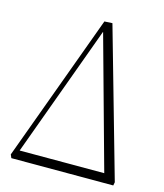

<svg xmlns="http://www.w3.org/2000/svg" viewBox="-109 -806 757 888"><g transform="rotate(15 269.5 -362.0)"><path d="M29 0 22 -16 281 -722 319 -724 520 -16 517 0ZM57 -44H462L288 -673H287Z"/></g></svg>

Font: Literata 60pt ExtraLight
Style: Italic
Weight: 250
Italic angle: -2°
Designer: Latin by Veronika Burian and Jose Scaglione. Greek by Irene Vlachou. Cyrillic by Vera Evstafieva
Foundry: TypeTogether
Version: Version 3.103;gftools[0.9.29]